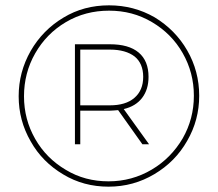

<svg xmlns="http://www.w3.org/2000/svg" viewBox="-20 -709 817 720"><path d="M560 -644C508 -674 451 -689 389 -689C326 -689 269 -674 218 -643C166 -612 125 -570 95 -518C65 -465 50 -409 50 -348C50 -287 65 -231 95 -179C124 -127 165 -86 217 -55C268 -24 325 -9 387 -9C450 -9 507 -25 559 -56C611 -87 652 -128 682 -181C712 -233 727 -289 727 -350C727 -411 712 -468 682 -520C652 -572 611 -613 560 -644ZM549 -73C500 -44 446 -29 387 -29C328 -29 275 -43 227 -72C178 -101 140 -139 112 -188C84 -237 70 -290 70 -348C70 -406 84 -460 112 -509C140 -558 178 -597 227 -626C276 -655 330 -669 389 -669C448 -669 501 -655 550 -626C599 -597 637 -559 665 -510C693 -461 707 -408 707 -350C707 -292 693 -239 665 -190C636 -141 598 -102 549 -73ZM513 -342C529 -363 537 -389 537 -421C537 -460 525 -491 500 -512C475 -533 439 -543 392 -543H261V-168H281V-294H392C399 -294 410 -295 423 -296L514 -168H539L444 -300C474 -307 497 -321 513 -342ZM392 -314H281V-523H392C432 -523 463 -514 485 -497C506 -480 517 -454 517 -421C517 -387 506 -361 484 -342C462 -323 431 -314 392 -314Z"/></svg>

Font: Argentum Sans Thin
Style: Regular
Weight: 250
Designer: Julieta Ulanovsky
Foundry: Julieta Ulanovsky
Version: Version 5.001;February 15, 2019;FontCreator 11.5.0.2425 64-b